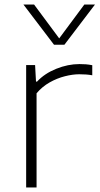

<svg xmlns="http://www.w3.org/2000/svg" viewBox="-20 -828 440 848"><path d="M95.5 0V-540.5H135L139 -467.5H143.5Q177 -503.5 228.5 -524.2Q280 -545 331 -545Q346.5 -545 359.2 -544Q372 -543 387.5 -540V-495.5Q374 -498 359.8 -499Q345.5 -500 330 -500Q301 -500 266.5 -491.2Q232 -482.5 199.2 -464Q166.5 -445.5 141.5 -416V0ZM218.5 -630.5 83.5 -808H130.5L241.5 -658.5L352.5 -808H399.5L264.5 -630.5Z"/></svg>

Font: Encode Sans Exp XLt
Style: Regular
Weight: 200
Width: 7
Designer: Multiple Designers
Foundry: Impallari Type
Version: Version 3.002; ttfautohint (v1.8.3) -l 8 -r 50 -G 200 -x 14 